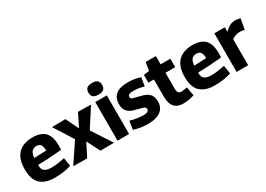

<svg xmlns="http://www.w3.org/2000/svg" viewBox="-5 -1550 3243 2343"><g transform="rotate(-30 1616.5 -378.0)"><path d="M293 10Q166 10 96 -53.5Q26 -117 26 -261Q26 -368 61.5 -432.5Q97 -497 159 -525.5Q221 -554 299 -554Q419 -554 475.5 -495Q532 -436 532 -303Q532 -279 530 -248Q496 -245 443.5 -240.5Q391 -236 327.5 -232.5Q264 -229 196 -228Q195 -223 195 -215Q195 -165 225.5 -141.5Q256 -118 323 -118Q365 -118 413 -124.5Q461 -131 509 -142L528 -24Q475 -7 418 1.5Q361 10 293 10ZM196 -325Q250 -326 298 -328.5Q346 -331 369 -332Q367 -392 348 -415.5Q329 -439 289 -439Q255 -439 229 -416Q203 -393 196 -325Z M558 0 742 -275 572 -543 762 -546 850 -365 940 -546 1122 -543 951 -278 1132 0 941 2 847 -182 753 2Z M1264 -602Q1214 -602 1190.5 -622Q1167 -642 1167 -684Q1167 -726 1190 -746Q1213 -766 1264 -766Q1314 -766 1337 -746Q1360 -726 1360 -684Q1360 -642 1337.5 -622Q1315 -602 1264 -602ZM1182 0V-544H1345V0Z M1411 -21 1429 -139Q1453 -131 1486 -124.5Q1519 -118 1552.5 -114Q1586 -110 1614 -110Q1690 -110 1690 -154Q1690 -181 1653 -192Q1616 -203 1555 -218Q1488 -233 1453.5 -271Q1419 -309 1419 -374Q1419 -554 1645 -554Q1695 -554 1740 -546.5Q1785 -539 1820 -526L1800 -406Q1766 -417 1730 -423.5Q1694 -430 1645 -430Q1573 -430 1573 -389Q1573 -364 1601 -355.5Q1629 -347 1683 -335Q1731 -325 1768.5 -307.5Q1806 -290 1827.5 -257Q1849 -224 1849 -170Q1849 -103 1816.5 -63.5Q1784 -24 1730 -7Q1676 10 1611 10Q1557 10 1507.5 2.5Q1458 -5 1411 -21Z M2105 10Q2024 10 1982 -37Q1940 -84 1940 -188V-425H1862V-534L1940 -544L1959 -660H2103V-544H2240V-425H2103V-201Q2103 -160 2117.5 -144Q2132 -128 2163 -128Q2180 -128 2198.5 -131.5Q2217 -135 2240 -140L2262 -16Q2220 -2 2181 4Q2142 10 2105 10Z M2547 10Q2420 10 2350 -53.5Q2280 -117 2280 -261Q2280 -368 2315.5 -432.5Q2351 -497 2413 -525.5Q2475 -554 2553 -554Q2673 -554 2729.5 -495Q2786 -436 2786 -303Q2786 -279 2784 -248Q2750 -245 2697.5 -240.5Q2645 -236 2581.5 -232.5Q2518 -229 2450 -228Q2449 -223 2449 -215Q2449 -165 2479.5 -141.5Q2510 -118 2577 -118Q2619 -118 2667 -124.5Q2715 -131 2763 -142L2782 -24Q2729 -7 2672 1.5Q2615 10 2547 10ZM2450 -325Q2504 -326 2552 -328.5Q2600 -331 2623 -332Q2621 -392 2602 -415.5Q2583 -439 2543 -439Q2509 -439 2483 -416Q2457 -393 2450 -325Z M3008 -544V-481Q3050 -520 3082.5 -537Q3115 -554 3159 -554Q3175 -554 3192.5 -551.5Q3210 -549 3229 -543L3203 -395Q3167 -404 3134 -404Q3108 -404 3081 -395.5Q3054 -387 3023 -365V0H2860V-544Z"/></g></svg>

Font: Georama
Style: Bold
Weight: 700
Designer: Jean-Baptiste Levee
Foundry: Production Type
Version: Version 1.000